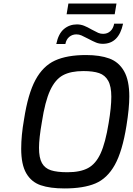

<svg xmlns="http://www.w3.org/2000/svg" viewBox="-20 -1052 746 1078"><path d="M99 -217Q99 -292 115 -382Q137 -525 179 -603Q221 -681 288.5 -712Q356 -743 463 -743Q541 -743 594 -723.5Q647 -704 676.5 -652.5Q706 -601 706 -510Q706 -445 690 -346Q667 -202 624.5 -126Q582 -50 515.5 -22Q449 6 342 6Q261 6 208.5 -12Q156 -30 127.5 -79Q99 -128 99 -217ZM590 -361Q605 -450 605 -509Q605 -567 587.5 -598.5Q570 -630 536.5 -641.5Q503 -653 448 -653Q377 -653 333.5 -629.5Q290 -606 261.5 -544.5Q233 -483 215 -366Q199 -275 199 -222Q199 -166 215.5 -136.5Q232 -107 266 -96Q300 -85 359 -85Q431 -85 474.5 -108.5Q518 -132 545 -191Q572 -250 590 -361ZM364 -1032H634L624 -972H354ZM412 -915Q433 -915 452 -907.5Q471 -900 495 -886Q519 -873 531.5 -867.5Q544 -862 559 -862Q583 -862 599.5 -877Q616 -892 621 -919H671Q647 -806 557 -806Q537 -806 519.5 -813Q502 -820 474 -835Q451 -847 437.5 -853Q424 -859 409 -859Q386 -859 369 -845Q352 -831 347 -805H296Q308 -863 339 -889Q370 -915 412 -915Z"/></svg>

Font: Exo Medium
Style: Italic
Weight: 500
Italic angle: -9°
Designer: Natanael Gama
Foundry: Natanael Gama
Version: Version 1.500; ttfautohint (v1.6)